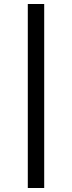

<svg xmlns="http://www.w3.org/2000/svg" viewBox="-20 -820 360 960"><path d="M201 -800V120H119V-800Z"/></svg>

Font: Carrois Gothic SC
Style: Regular
Weight: 400
Designer: Ralph du Carrois
Foundry: Ralph du Carrois
Version: Version 1.001